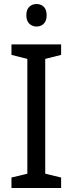

<svg xmlns="http://www.w3.org/2000/svg" viewBox="-20 -935 362 955"><path d="M37 0V-52L116 -71V-642L37 -662V-714H284V-662L205 -642V-71L284 -52V0ZM212 -859Q212 -832 198 -817.5Q184 -803 162 -803Q140 -803 125.5 -817.5Q111 -832 111 -859Q111 -887 125.5 -901Q140 -915 162 -915Q184 -915 198 -901Q212 -887 212 -859Z"/></svg>

Font: Noto Sans Display
Style: Regular
Weight: 400
Designer: Monotype Design team
Foundry: Monotype Imaging Inc.
Version: Version 1.000